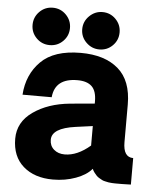

<svg xmlns="http://www.w3.org/2000/svg" viewBox="-53 -785 683 839"><g transform="rotate(5 288.5 -366.0)"><path d="M203.1 -600.1Q179.2 -576.2 145 -576.2Q110.8 -576.2 86.9 -600.1Q63 -624 63 -658Q63 -691.9 86.9 -716.1Q110.8 -740.2 145 -740.2Q179.2 -740.2 203.1 -716.1Q227.1 -691.9 227.1 -658Q227.1 -624 203.1 -600.1ZM362.8 -576.2Q329.6 -576.2 305.2 -600.1Q280.8 -624 280.8 -658Q280.8 -691.9 305.4 -716.1Q330.1 -740.2 362.8 -740.2Q397 -740.2 420.9 -716.1Q444.8 -691.9 444.8 -658Q444.8 -624 420.9 -600.1Q397 -576.2 362.8 -576.2ZM210 7.8Q128.9 7.8 79.8 -35.2Q30.8 -78.1 30.8 -155.8Q30.8 -229 95.5 -274.4Q160.2 -319.8 255.9 -329.1L363.8 -338.9V-348.1Q363.8 -394 342.8 -414.1Q321.8 -434.1 279.8 -434.1Q181.6 -434.1 173.8 -350.1H45.9Q51.8 -439 109.4 -496.6Q167 -554.2 284.2 -554.2Q389.2 -554.2 448.5 -503.2Q507.8 -452.1 507.8 -347.2V-182.1Q507.8 -116.2 551.8 -116.2V0Q546.9 0 533.4 0.5Q520 1 512.2 1Q511.2 1 498.5 1Q485.8 1 482.9 1Q480 1 469 0.5Q458 0 454.1 -1Q450.2 -2 440.2 -3.9Q430.2 -5.9 425.5 -8.5Q420.9 -11.2 412.8 -15.6Q404.8 -20 399.9 -25.4Q395 -30.8 389.4 -37.8Q383.8 -44.9 379.9 -54.2Q356.9 -26.4 310.5 -9.3Q264.2 7.8 210 7.8ZM252 -106Q307.1 -106 363.8 -154.8V-240.2L289.1 -230Q186 -215.8 186 -165Q186 -138.2 204.6 -122.1Q223.1 -106 252 -106Z"/></g></svg>

Font: Oakes Grotesk
Style: Bold
Weight: 700
Designer: Samuel Oakes
Foundry: Samuel Oakes
Version: Version 1.0 | wf-rip DC20170320